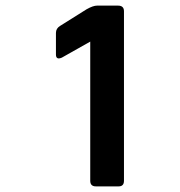

<svg xmlns="http://www.w3.org/2000/svg" viewBox="-20 -663 640 683"><path d="M179 -469V-546Q179 -562 194 -571L288 -630Q311 -643 325 -643H400Q421 -643 421 -623V-20Q421 0 402 0H321Q301 0 301 -20V-515L200 -458Q179 -449 179 -469Z"/></svg>

Font: RajdhaniMono
Style: Bold
Weight: 700
Monospace: yes
Designer: Satya Rajpurohit, Jyotish Sonowal
Foundry: Indian Type Foundry
Version: Version 1.201;PS 1.0;hotconv 1.0.78;makeotf.lib2.5.61930; tt